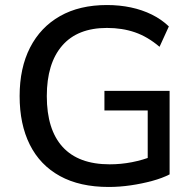

<svg xmlns="http://www.w3.org/2000/svg" viewBox="-20 -734 771 763"><path d="M412 9Q297 9 218 -34.5Q139 -78 98.5 -159Q58 -240 58 -352Q58 -464 99.5 -545Q141 -626 218.5 -670Q296 -714 405 -714Q455 -714 500 -704.5Q545 -695 583.5 -676Q622 -657 651 -629L614 -548Q567 -588 516.5 -605.5Q466 -623 405 -623Q288 -623 227 -552.5Q166 -482 166 -352Q166 -219 229 -150Q292 -81 416 -81Q461 -81 504.5 -89.5Q548 -98 588 -114L567 -62V-295H395V-373H654V-41Q625 -26 584.5 -15Q544 -4 499.5 2.5Q455 9 412 9Z"/></svg>

Font: Nunito Sans 12pt SemiBold
Style: Regular
Weight: 600
Designer: Vernon Adams
Foundry: Vernon Adams
Version: Version 3.101;gftools[0.9.27]